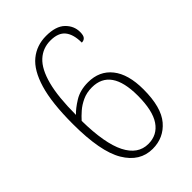

<svg xmlns="http://www.w3.org/2000/svg" viewBox="-219 -810 907 907"><g transform="rotate(-45 234.0 -357.0)"><path d="M247 10Q162 10 112.5 -73Q63 -156 63 -340Q63 -481 88 -565Q113 -649 159 -686.5Q205 -724 268 -724Q333 -724 364 -694Q395 -664 395 -623Q395 -600 387 -591Q379 -582 365 -582Q365 -637 342 -665.5Q319 -694 267 -694Q216 -694 179.5 -660.5Q143 -627 123.5 -553.5Q104 -480 104 -360Q124 -382 162 -405.5Q200 -429 253 -429Q329 -429 372 -375Q415 -321 415 -220Q415 -100 368 -45Q321 10 247 10ZM249 -21Q309 -21 342 -69.5Q375 -118 375 -218Q375 -399 249 -399Q214 -399 186 -386Q158 -373 137.5 -355Q117 -337 103 -321Q105 -169 142.5 -95Q180 -21 249 -21Z"/></g></svg>

Font: Noto Serif Sinhala Condensed ExtraLight
Style: Regular
Weight: 200
Width: 3
Designer: Jelle Bosma - Monotype Design Team
Foundry: Monotype Imaging Inc.
Version: Version 2.007; ttfautohint (v1.8.4.7-5d5b)